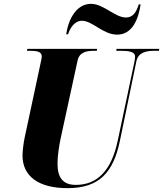

<svg xmlns="http://www.w3.org/2000/svg" viewBox="-20 -968 848 998"><path d="M589 -788C666 -788 699 -865 711 -945H701C689 -904 670 -877 635 -877C577 -877 519 -948 453 -948C378 -948 336 -870 324 -790H334C342 -817 365 -860 406 -860C461 -860 515 -788 589 -788ZM331 10C495 10 569 -71 603 -235L689 -650C699 -697 742 -704 785 -704H806L808 -714H586L584 -704H604C649 -704 682 -700 682 -674C682 -669 681 -655 678 -643L592 -237C559 -80 485 -7 374 -7C307 -7 278 -45 279 -121C279 -159 288 -215 296 -252L383 -652C392 -697 429 -704 470 -704H483L485 -714H122L120 -704H132C171 -704 197 -700 197 -675C197 -665 192 -646 187 -621L108 -252C103 -229 97 -183 97 -160C97 -52 180 10 331 10Z"/></svg>

Font: Noto Serif Display SemiCondensed Black
Style: Italic
Weight: 900
Width: 4
Italic angle: -12°
Designer: Monotype Design Team
Foundry: Monotype Imaging Inc.
Version: Version 2.009